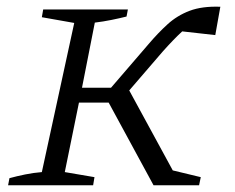

<svg xmlns="http://www.w3.org/2000/svg" viewBox="-20 -549 696 569"><path d="M4 0 8 -21Q30 -27 54.5 -32Q79 -37 104 -39L200 -481L104 -498L108 -521H359L355 -500Q335 -495 310.5 -490Q286 -485 261 -482L223 -289H309L420 -418Q448 -451 476.5 -477Q505 -503 542 -517Q579 -531 633 -529L618 -445L520 -456Q507 -444 492.5 -429Q478 -414 462 -396L363 -281L492 -44L575 -24L570 0H435L302 -245H214L172 -39L260 -24L256 0Z"/></svg>

Font: Piazzolla SC Light
Style: Italic
Weight: 300
Italic angle: -11.3°
Designer: Juan Pablo del Peral
Foundry: Huerta Tipografica
Version: Version 1.330